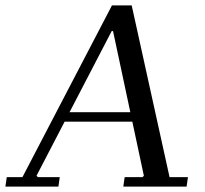

<svg xmlns="http://www.w3.org/2000/svg" viewBox="-37 -690 757 710"><path d="M179 0H-17L-12 -35H46L377 -670H450L590 -35H658L653 0H419L424 -35H490L495 -40L381 -575H376L98 -40L103 -35H184ZM182 -275H508L503 -240H177Z"/></svg>

Font: Brygada 1918
Style: Italic
Weight: 400
Italic angle: -8°
Designer: Mateusz Machalski | Borys Kosmynka | Przemek Hoffer
Foundry: NIEPODLEGLA 2018
Version: Version 3.006